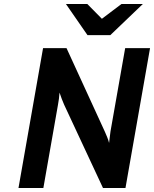

<svg xmlns="http://www.w3.org/2000/svg" viewBox="-20 -941 771 961"><path d="M72.5 0 195.5 -700H313L505 -281.5Q509.5 -271.5 516.2 -255.2Q523 -239 526 -225.5Q527.5 -239 529.5 -255Q531.5 -271 533 -283L606.5 -700H731L608 0H495.5L301 -417Q296.5 -427 289.2 -445.8Q282 -464.5 278 -477.5Q277.5 -466 275 -446.8Q272.5 -427.5 270 -415.5L197 0ZM418 -765 310 -921H417L490 -847L588 -921H695L532 -765Z"/></svg>

Font: Overpass
Style: Bold Italic
Weight: 700
Italic angle: -10°
Designer: Delve Withrington, Dave Bailey, Thomas Jockin
Foundry: Delve Fonts LLC
Version: Version 4.000; ttfautohint (v1.8.3)